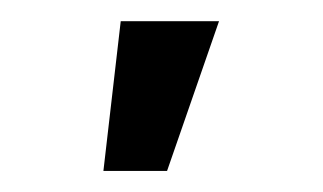

<svg xmlns="http://www.w3.org/2000/svg" viewBox="-20 -781 310 184"><path d="M79.1 -617.2 95.7 -760.7H189.9L140.1 -617.2Z"/></svg>

Font: Inter
Style: Regular
Weight: 400
Designer: Rasmus Andersson
Foundry: rsms
Version: Version 4.001;git-9221beed3